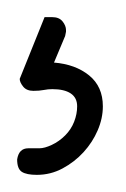

<svg xmlns="http://www.w3.org/2000/svg" viewBox="-20 -61 147 224"><path d="M32 -41H41Q49 -41 53 -36Q57 -31 57 -26Q57 -26 57 -24L56 -19L43 12Q68 14 84 27Q100 40 100 63Q100 77 94 91Q88 105 77.5 116.5Q67 128 53 135.5Q39 143 23 143Q11 143 5.5 139.5Q0 136 0 125Q2 112 13 112Q20 112 26 112Q32 112 40.5 108Q49 104 56 97Q63 90 66.5 81Q70 72 70 63Q70 53 62.5 48Q55 43 41 43Q36 43 31 44Q26 45 19 45Q11 45 7 40Q3 35 3 31Z"/></svg>

Font: Gruenewald VA 1. Klasse
Style: Regular
Weight: 400
Designer: Peter Wiegel
Foundry: Peter Wiegel, nach dem Schriftentwurf von Dr. H. Gr¸newald
Version: Version 0.007